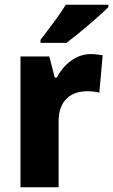

<svg xmlns="http://www.w3.org/2000/svg" viewBox="-20 -786 475 806"><path d="M435 -756V-766H256C229 -721 183 -662 150 -619V-606H259C310 -644 398 -719 435 -756ZM360 -559C297 -559 245 -512 218 -460H210L187 -549H66V0H226V-276C226 -370 283 -403 346 -403C368 -403 385 -400 397 -397L411 -554C396 -557 376 -559 360 -559Z"/></svg>

Font: Noto Sans Myanmar SemiCondensed ExtraBold
Style: Regular
Weight: 800
Width: 4
Designer: Monotype Design Team
Foundry: Monotype Imaging Inc.
Version: Version 2.107